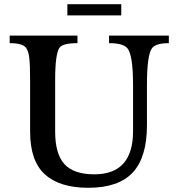

<svg xmlns="http://www.w3.org/2000/svg" viewBox="-20 -883 840 912"><path d="M678 -479V-288Q678 -136 610.5 -63.5Q543 9 399 9Q264 9 193.5 -54.5Q123 -118 123 -258V-502Q123 -576 119 -609Q115 -642 103 -657Q86 -678 26 -678V-714H348V-678Q279 -678 263 -657Q242 -629 242 -502V-258Q242 -152 286 -103.5Q330 -55 428 -55Q612 -55 612 -260V-479Q612 -627 583 -656Q562 -678 498 -678V-714H782V-678Q720 -678 702 -654Q678 -622 678 -479ZM556 -810H300V-863H556Z"/></svg>

Font: Kolar Light
Style: Regular
Weight: 300
Designer: Ramakrishna Saiteja (Kannada); Shiva Nallaperumal (Latin)
Foundry: Indian Type Foundry
Version: Version 1.001;PS 1.0;hotconv 1.0.88;makeotf.lib2.5.647800